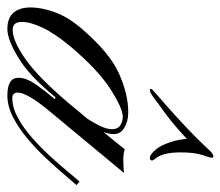

<svg xmlns="http://www.w3.org/2000/svg" viewBox="-70 -552 612 533"><g transform="rotate(90 236.5 -285.0)"><path d="M50.3 1Q19 1 4.6 -16.1Q-9.8 -33.2 -9.8 -63Q-9.8 -95.7 4.2 -132.8Q18.1 -169.9 50.3 -206.5Q116.2 -283.2 173.6 -308.8Q231 -334.5 281.2 -334.5Q306.6 -334.5 324.2 -323.7Q341.8 -313 341.8 -294.4Q341.8 -280.3 335.9 -265.6Q351.6 -284.2 362.5 -298.1Q373.5 -312 383.8 -324.7Q396.5 -320.8 413.1 -320.8Q419.9 -320.8 431.6 -321.3Q443.4 -321.8 449.7 -322.8L285.2 -124.5Q253.9 -87.4 240.2 -64.2Q226.6 -41 226.6 -28.3Q226.6 -12.7 241.7 -12.7Q268.1 -12.7 296.4 -28.1Q324.7 -43.5 352.1 -67.6Q379.4 -91.8 403.3 -117.9Q427.2 -144 445.6 -166.3Q463.9 -188.5 473.6 -199.2L483.4 -190.9Q472.7 -178.7 453.1 -155.8Q433.6 -132.8 408.4 -106Q383.3 -79.1 354.2 -54.7Q325.2 -30.3 294.7 -14.6Q264.2 1 234.4 1Q185.5 1 185.5 -29.3Q185.5 -40.5 189.7 -52Q193.8 -63.5 206.5 -81.8Q219.2 -100.1 244.6 -130.9L239.7 -132.8Q180.2 -59.6 129.6 -29.3Q79.1 1 50.3 1ZM52.2 -13.7Q83.5 -13.7 134.8 -50Q186 -86.4 257.8 -171.4Q269.5 -185.5 279.5 -197.8Q289.6 -210 298.8 -220.7Q310.1 -237.8 319.1 -256.3Q328.1 -274.9 328.1 -290Q328.1 -305.2 317.4 -312.3Q306.6 -319.3 293.9 -319.3Q270 -319.3 216.6 -284.9Q163.1 -250.5 99.1 -174.8Q62.5 -130.9 46.4 -96.7Q30.3 -62.5 30.3 -39.1Q30.3 -13.7 52.2 -13.7ZM219.2 -394.5Q216.3 -394.5 216.3 -396.5Q216.3 -399.4 219.7 -402.8Q223.1 -406.2 237.8 -418.9Q246.1 -425.8 270 -447Q293.9 -468.3 323 -495.6Q352.1 -522.9 374.5 -546.9Q388.7 -562.5 394 -566.7Q399.4 -570.8 403.3 -570.8Q407.2 -570.8 407.2 -566.9Q407.2 -563.5 404.8 -554.7Q400.4 -544.9 396.5 -526.9Q392.6 -508.8 392.6 -479.5Q392.6 -431.6 408.7 -411.1Q411.6 -407.2 413.3 -405Q415 -402.8 415 -400.4Q415 -394.5 407.2 -394.5Q399.4 -394.5 385.7 -409.7Q372.1 -424.8 363.3 -454.6Q359.9 -464.4 357.9 -475.3Q356 -486.3 355 -497.1Q318.8 -463.4 290.5 -442.1Q262.2 -420.9 237.8 -403.3Q230 -397.9 226.1 -396.2Q222.2 -394.5 219.2 -394.5Z"/></g></svg>

Font: Pinyon Script
Style: Regular
Weight: 400
Designer: Nicole Fally, Eben Sorkin
Foundry: Sorkin Type Co.
Version: Version 1.008; ttfautohint (v1.8.4.7-5d5b)